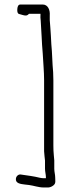

<svg xmlns="http://www.w3.org/2000/svg" viewBox="-20 -716 314 849"><path d="M183 67V72H172C167.3 72 162 71.3 156 70C129.8 63.5 102.2 60 74 56C62 53 52.2 62.7 50.5 72.5C46.5 95.4 71.9 97.7 90 100L108 102C127.7 104.5 151.3 113 172 113H194C202 112.3 209.5 109.2 216.5 103.5C228.1 94.1 224 83.2 224 67C224 56.4 220 43.5 220 30V-7L218 -29C216.6 -41.8 216 -58.3 216 -73V-361C216 -371.7 215.7 -383.7 215 -397C211 -436.7 211.1 -481.1 207 -520L205 -558C203.8 -581.6 201.5 -607.2 200 -627V-648C202 -671.8 192.1 -696 169 -696H70C62 -696 57.5 -689.3 56.5 -676C55.5 -662.7 58.3 -655.3 65 -654L79 -650C90.7 -646.7 99.5 -644.6 108 -655H159V-650C158.3 -643.3 158.7 -635 160 -625C161.5 -603 162.8 -579.2 164 -556L166 -518C167.3 -505.3 168.3 -492.3 169 -479C170.9 -440.5 175 -399 175 -361V-47C175.7 -39 176.3 -31.3 177 -24L179 -6V30C179 42.7 183 56.3 183 67Z"/></svg>

Font: HoneyBee
Style: SeLit
Weight: 300
Foundry: Cannot Into Space Fonts
Version: Version 0.89